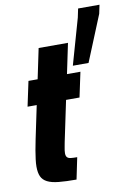

<svg xmlns="http://www.w3.org/2000/svg" viewBox="-90 -870 645 928"><g transform="rotate(-10 232.5 -406.5)"><path d="M209 0Q157 0 122 -3.5Q87 -7 66.5 -17.5Q46 -28 37.5 -46.5Q29 -65 29 -95Q29 -111 31.5 -130.5Q34 -150 38 -174Q42 -198 48 -226L82 -388H37L63 -510H108L139 -658H283L252 -510H318L292 -388H226L184 -188Q182 -176 180 -166.5Q178 -157 177 -149Q176 -141 176 -135Q176 -122 181.5 -115.5Q187 -109 199 -107.5Q211 -106 231 -106ZM287 -545 351 -770 360 -813H465L456 -770L364 -545Z"/></g></svg>

Font: Saira Condensed Black
Style: Italic
Weight: 900
Width: 3
Italic angle: -12°
Designer: Hector Gatti with collaboration of the Omnibus-Type team
Foundry: Omnibus-Type
Version: Version 1.101